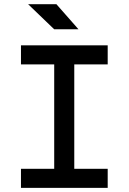

<svg xmlns="http://www.w3.org/2000/svg" viewBox="-20 -914 626 934"><path d="M82 0V-92.8H243.7V-600.6H82V-693.4H503.9V-600.6H341.3V-92.8H503.9V0ZM243.7 -771.5 116.7 -893.6H254.4L361.8 -771.5Z"/></svg>

Font: Caskaydia Cove
Style: Regular
Weight: 400
Monospace: yes
Designer: Aaron Bell
Foundry: Saja Typeworks
Version: Version 4.300; ttfautohint (v1.8.3)